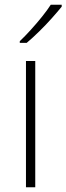

<svg xmlns="http://www.w3.org/2000/svg" viewBox="-20 -786 279 806"><path d="M128 0H89V-530H128ZM239 -758Q222 -737 197.5 -709.5Q173 -682 145 -654.5Q117 -627 92 -606H63V-613Q84 -633 109 -660.5Q134 -688 156.5 -716Q179 -744 193 -766H239Z"/></svg>

Font: Noto Sans ExtraLight
Style: Regular
Weight: 200
Designer: Monotype Design Team
Foundry: Monotype Imaging Inc.
Version: Version 2.007